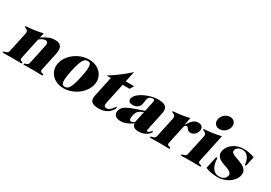

<svg xmlns="http://www.w3.org/2000/svg" viewBox="-39 -1552 3371 2391"><g transform="rotate(30 1647.0 -357.0)"><path d="M74.2 -345.2Q77.6 -362.3 75 -373Q72.3 -383.8 66.4 -390.6Q60.5 -397.5 52.7 -400.9Q44.9 -404.3 38.1 -407Q31.2 -409.7 26.9 -412.4Q22.5 -415 23.4 -419.9Q24.9 -425.8 37.6 -427Q50.3 -428.2 78.9 -430.4Q107.4 -432.6 153.8 -439Q200.2 -445.3 268.6 -461.9L253.9 -393.1Q284.2 -413.1 308.3 -426.5Q332.5 -439.9 353.5 -447.8Q374.5 -455.6 393.8 -458.7Q413.1 -461.9 433.6 -461.9Q471.2 -461.9 493.2 -450.9Q515.1 -439.9 525.4 -420.2Q535.6 -400.4 535.6 -373Q535.6 -345.7 528.8 -313L474.6 -59.1Q472.2 -46.9 474.9 -39.8Q477.5 -32.7 483.2 -28.6Q488.8 -24.4 496.1 -22.7Q503.4 -21 509.5 -19.5Q515.6 -18.1 519.3 -15.6Q522.9 -13.2 522 -7.8Q521 -3.9 518.3 -1Q515.6 2 508.8 2Q480 2 448 1Q416 0 377.9 0Q339.4 0 307.4 1Q275.4 2 252.9 2Q246.1 2 244.4 -1Q242.7 -3.9 243.7 -7.8Q245.1 -15.6 253.4 -17.8Q261.7 -20 272 -22.9Q282.2 -25.9 291.5 -33.2Q300.8 -40.5 304.7 -59.1L364.3 -339.8Q368.2 -356.4 366.5 -367.9Q364.7 -379.4 359.6 -386.5Q354.5 -393.6 346.7 -396.7Q338.9 -399.9 330.1 -399.9Q320.3 -399.9 309.6 -396.7Q298.8 -393.6 288.1 -387.9Q277.3 -382.3 266.8 -375.2Q256.3 -368.2 247.1 -360.8L182.6 -59.1Q180.2 -46.9 182.4 -39.8Q184.6 -32.7 189.2 -28.6Q193.8 -24.4 200 -22.7Q206.1 -21 211.2 -19.5Q216.3 -18.1 219.5 -15.6Q222.7 -13.2 221.7 -7.8Q220.7 -3.9 218.3 -1Q215.8 2 209 2Q186 2 155 1Q124 0 85.9 0Q47.4 0 14.4 1Q-18.6 2 -47.4 2Q-54.2 2 -55.7 -1Q-57.1 -3.9 -56.2 -7.8Q-55.2 -13.2 -50.3 -15.6Q-45.4 -18.1 -38.6 -19.5Q-31.7 -21 -23.9 -22.7Q-16.1 -24.4 -8.8 -28.6Q-1.5 -32.7 4.4 -39.8Q10.3 -46.9 12.7 -59.1Z M608.4 -227.1Q618.7 -273.9 647.7 -316.4Q676.8 -358.9 719.2 -391.4Q761.7 -423.8 814 -442.9Q866.2 -461.9 922.4 -461.9Q978.5 -461.9 1022.7 -442.9Q1066.9 -423.8 1095.5 -391.4Q1124 -358.9 1135 -316.4Q1146 -273.9 1135.7 -227.1Q1126 -180.2 1096.7 -137.7Q1067.4 -95.2 1025.1 -62.7Q982.9 -30.3 930.7 -11.2Q878.4 7.8 822.3 7.8Q766.1 7.8 721.9 -11.2Q677.7 -30.3 649.2 -62.7Q620.6 -95.2 609.6 -137.7Q598.6 -180.2 608.4 -227.1ZM799.8 -227.1Q790 -180.7 785.4 -147.2Q780.8 -113.8 780.3 -90.3Q779.8 -66.9 783 -52.2Q786.1 -37.6 792.5 -29.5Q798.8 -21.5 807.9 -18.8Q816.9 -16.1 827.6 -16.1Q843.8 -16.1 858.4 -22.9Q873 -29.8 887.2 -52Q901.4 -74.2 915.3 -116Q929.2 -157.7 943.8 -227.1Q958.5 -296.4 962.4 -338.1Q966.3 -379.9 961.4 -402.1Q956.5 -424.3 944.8 -431.2Q933.1 -438 917 -438Q906.2 -438 896.2 -435.3Q886.2 -432.6 876.5 -424.6Q866.7 -416.5 857.2 -401.9Q847.7 -387.2 838.1 -363.8Q828.6 -340.3 819.1 -306.9Q809.6 -273.4 799.8 -227.1Z M1572.8 -454.1 1540 -397.9H1439.9L1378.4 -108.9Q1371.1 -74.2 1377.9 -59.1Q1384.8 -43.9 1410.6 -43.9Q1434.1 -43.9 1453.9 -58.6Q1473.6 -73.2 1492.2 -99.1Q1499 -107.9 1502.4 -114Q1505.9 -120.1 1512.7 -120.1Q1516.6 -120.1 1518.3 -116.9Q1520 -113.8 1519 -108.9Q1518.1 -104.5 1513.2 -94Q1508.3 -83.5 1498.8 -70.6Q1489.3 -57.6 1474.6 -43.7Q1460 -29.8 1439 -18.3Q1418 -6.8 1390.1 0.5Q1362.3 7.8 1327.1 7.8Q1291.5 7.8 1266.1 1.5Q1240.7 -4.9 1225.6 -18.8Q1210.4 -32.7 1206.1 -54.9Q1201.7 -77.1 1208.5 -108.9L1270.5 -397.9H1208.5Q1242.2 -418.9 1278.8 -444.1Q1315.4 -469.2 1351.8 -496.3Q1388.2 -523.4 1422.1 -551.5Q1456.1 -579.6 1483.9 -606L1451.7 -454.1Z M1840.3 -235.8Q1814.9 -226.6 1797.4 -216.3Q1779.8 -206.1 1768.1 -194.1Q1756.3 -182.1 1749.8 -168.2Q1743.2 -154.3 1739.3 -137.2Q1733.9 -112.3 1733.4 -96.2Q1732.9 -80.1 1736.1 -70.8Q1739.3 -61.5 1746.1 -57.9Q1752.9 -54.2 1762.7 -54.2Q1775.4 -54.2 1786.6 -61.3Q1797.9 -68.4 1806.2 -75.2ZM1874.5 -397Q1877 -409.2 1876.7 -417Q1876.5 -424.8 1873.8 -429.4Q1871.1 -434.1 1865.7 -436Q1860.4 -438 1853 -438Q1829.1 -438 1810.8 -425.8Q1792.5 -413.6 1787.6 -391.1Q1783.7 -374 1781.7 -355.5Q1779.8 -336.9 1775.9 -318.8Q1772.5 -302.2 1763.7 -288.1Q1754.9 -273.9 1741.9 -263.7Q1729 -253.4 1711.9 -247.8Q1694.8 -242.2 1674.8 -242.2Q1633.3 -242.2 1619.1 -258.8Q1605 -275.4 1610.8 -303.2Q1615.2 -323.2 1630.9 -342.8Q1646.5 -362.3 1670.2 -379.9Q1693.8 -397.5 1723.9 -412.4Q1753.9 -427.2 1787.1 -438.2Q1820.3 -449.2 1854.7 -455.6Q1889.2 -461.9 1921.9 -461.9Q1962.9 -461.9 1989.5 -453.6Q2016.1 -445.3 2030.5 -429.2Q2044.9 -413.1 2047.6 -389.6Q2050.3 -366.2 2043.9 -335.9L1986.8 -66.9Q1984.9 -58.1 1987.8 -53Q1990.7 -47.9 1999 -47.9Q2009.3 -47.9 2016.8 -53.5Q2024.4 -59.1 2030.8 -65.9Q2037.1 -72.8 2042.2 -78.4Q2047.4 -84 2053.2 -84Q2057.1 -84 2059.1 -81.1Q2061 -78.1 2060.1 -75.2Q2059.6 -71.3 2049.6 -57.9Q2039.6 -44.4 2020 -29.8Q2000.5 -15.1 1970.9 -3.7Q1941.4 7.8 1901.4 7.8Q1877 7.8 1860.1 3.4Q1843.3 -1 1832.3 -9.3Q1821.3 -17.6 1815.9 -29.3Q1810.5 -41 1809.1 -56.2Q1761.7 -23.9 1721.9 -8.1Q1682.1 7.8 1644.5 7.8Q1613.3 7.8 1592.5 -0.2Q1571.8 -8.3 1560.3 -21.5Q1548.8 -34.7 1545.7 -50.8Q1542.5 -66.9 1545.9 -83Q1550.3 -102.5 1558.8 -117.9Q1567.4 -133.3 1582.3 -146.7Q1597.2 -160.2 1619.4 -172.4Q1641.6 -184.6 1673.6 -197.3Q1705.6 -210 1747.8 -224.4Q1790 -238.8 1844.7 -256.8Z M2192.4 -345.2Q2195.8 -362.3 2193.4 -373Q2190.9 -383.8 2184.8 -390.6Q2178.7 -397.5 2170.9 -400.9Q2163.1 -404.3 2156.5 -407Q2149.9 -409.7 2145.5 -412.4Q2141.1 -415 2142.1 -419.9Q2143.6 -425.8 2156 -427Q2168.5 -428.2 2196.3 -430.4Q2224.1 -432.6 2268.8 -439Q2313.5 -445.3 2378.9 -461.9L2356 -354H2357.9Q2373.5 -377.9 2387.9 -397.7Q2402.3 -417.5 2418.2 -431.9Q2434.1 -446.3 2452.1 -454.1Q2470.2 -461.9 2493.7 -461.9Q2512.7 -461.9 2526.9 -456.5Q2541 -451.2 2549.8 -441.2Q2558.6 -431.2 2561.5 -416.5Q2564.5 -401.9 2560.5 -382.8Q2557.1 -367.7 2549.3 -353Q2541.5 -338.4 2529.5 -326.9Q2517.6 -315.4 2502 -308.6Q2486.3 -301.8 2467.8 -301.8Q2454.1 -301.8 2445.1 -305.4Q2436 -309.1 2429.7 -314.7Q2423.3 -320.3 2418.9 -326.9Q2414.6 -333.5 2410.2 -339.1Q2405.8 -344.7 2400.6 -348.4Q2395.5 -352.1 2388.2 -352.1Q2374.5 -352.1 2366.5 -340.8Q2358.4 -329.6 2354 -310.1L2300.8 -59.1Q2298.3 -46.9 2301 -39.8Q2303.7 -32.7 2309.3 -28.6Q2314.9 -24.4 2322.3 -22.7Q2329.6 -21 2335.7 -19.5Q2341.8 -18.1 2345.5 -15.6Q2349.1 -13.2 2348.1 -7.8Q2347.2 -3.9 2344.5 -1Q2341.8 2 2335 2Q2306.2 2 2274.2 1Q2242.2 0 2204.1 0Q2166 0 2132.8 1Q2099.6 2 2071.3 2Q2064.5 2 2062.7 -1Q2061 -3.9 2062 -7.8Q2063 -13.2 2067.9 -15.6Q2072.8 -18.1 2079.6 -19.5Q2086.4 -21 2094.2 -22.7Q2102.1 -24.4 2109.4 -28.6Q2116.7 -32.7 2122.6 -39.8Q2128.4 -46.9 2130.9 -59.1Z M2680.7 -622.1Q2685.1 -643.1 2696.8 -661.4Q2708.5 -679.7 2724.9 -693.1Q2741.2 -706.5 2761.2 -714.4Q2781.2 -722.2 2802.2 -722.2Q2823.2 -722.2 2839.6 -714.4Q2856 -706.5 2866.7 -693.1Q2877.4 -679.7 2881.1 -661.4Q2884.8 -643.1 2880.4 -622.1Q2876 -601.1 2864.5 -582.8Q2853 -564.5 2836.7 -551Q2820.3 -537.6 2800.3 -529.8Q2780.3 -522 2759.3 -522Q2738.3 -522 2721.9 -529.8Q2705.6 -537.6 2694.8 -551Q2684.1 -564.5 2680.2 -582.8Q2676.3 -601.1 2680.7 -622.1ZM2745.6 -59.1Q2743.2 -46.9 2745.8 -39.8Q2748.5 -32.7 2754.2 -28.6Q2759.8 -24.4 2767.1 -22.7Q2774.4 -21 2780.5 -19.5Q2786.6 -18.1 2790.3 -15.6Q2793.9 -13.2 2793 -7.8Q2792 -3.9 2789.3 -1Q2786.6 2 2779.8 2Q2751.5 2 2719.2 1Q2687 0 2648.9 0Q2610.8 0 2577.9 1Q2544.9 2 2516.1 2Q2509.3 2 2507.6 -1Q2505.9 -3.9 2506.8 -7.8Q2507.8 -13.2 2512.7 -15.6Q2517.6 -18.1 2524.4 -19.5Q2531.2 -21 2539.1 -22.7Q2546.9 -24.4 2554.2 -28.6Q2561.5 -32.7 2567.4 -39.8Q2573.2 -46.9 2575.7 -59.1L2637.2 -345.2Q2640.6 -362.3 2638.2 -373Q2635.7 -383.8 2629.6 -390.6Q2623.5 -397.5 2615.7 -400.9Q2607.9 -404.3 2601.3 -407Q2594.7 -409.7 2590.3 -412.4Q2585.9 -415 2586.9 -419.9Q2588.4 -425.8 2601.1 -427Q2613.8 -428.2 2642.3 -430.4Q2670.9 -432.6 2717 -439Q2763.2 -445.3 2831.5 -461.9Z M3277.8 -308.1Q3275.9 -299.8 3272.9 -295.4Q3270 -291 3264.2 -291Q3259.3 -291 3257.1 -299.6Q3254.9 -308.1 3252.9 -323.2Q3251 -339.8 3243.9 -360.6Q3236.8 -381.3 3223.4 -399.9Q3210 -418.5 3189 -431.2Q3168 -443.8 3137.7 -443.8Q3120.6 -443.8 3105.2 -439.5Q3089.8 -435.1 3077.9 -427Q3065.9 -418.9 3057.9 -408Q3049.8 -397 3046.9 -383.8Q3043.5 -367.7 3053.2 -356.2Q3063 -344.7 3080.8 -335.4Q3098.6 -326.2 3122.6 -318.1Q3146.5 -310.1 3171.1 -300.8Q3195.8 -291.5 3218.8 -279.8Q3241.7 -268.1 3258.3 -251.7Q3274.9 -235.4 3282.2 -213.1Q3289.6 -190.9 3283.2 -160.2Q3275.4 -123.5 3252 -92.8Q3228.5 -62 3195.3 -39.8Q3162.1 -17.6 3121.8 -4.9Q3081.5 7.8 3040.5 7.8Q2990.2 7.8 2944.3 0Q2898.4 -7.8 2861.3 -24.9L2896.5 -187Q2897.9 -194.3 2901.1 -197.8Q2904.3 -201.2 2911.1 -201.2Q2916.5 -201.2 2917.7 -196.8Q2918.9 -192.4 2919.4 -183.8Q2919.9 -175.3 2920.7 -162.4Q2921.4 -149.4 2925.3 -131.8Q2930.7 -105.5 2940.4 -83Q2950.2 -60.5 2965.1 -44.2Q2980 -27.8 3000.5 -18.8Q3021 -9.8 3047.4 -9.8Q3091.3 -9.8 3116.2 -28.1Q3141.1 -46.4 3147.9 -78.1Q3151.9 -97.7 3143.1 -110.8Q3134.3 -124 3116.9 -134Q3099.6 -144 3076.7 -152.1Q3053.7 -160.2 3030 -168.7Q3006.3 -177.2 2984.1 -188.2Q2961.9 -199.2 2946 -215.1Q2930.2 -231 2923.1 -253.4Q2916 -275.9 2922.9 -307.1Q2930.2 -340.3 2950.9 -368.7Q2971.7 -397 3002 -417.7Q3032.2 -438.5 3069.6 -450.2Q3106.9 -461.9 3146.5 -461.9Q3191.4 -461.9 3228.5 -453.9Q3265.6 -445.8 3304.2 -433.1Z"/></g></svg>

Font: XB Zar
Style: Bold Italic
Weight: 700
Italic angle: -12°
Designer: Behnam
Foundry: Irmug
Version: Version 8.005 2009